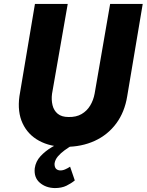

<svg xmlns="http://www.w3.org/2000/svg" viewBox="-20 -720 747 978"><path d="M337 129Q327 136 312.5 142.5Q298 149 284 148Q269 146 263 136.5Q257 127 258 112Q261 93 275 76.5Q289 60 309 45.5Q329 31 351 18L312 -7Q279 9 245 29Q211 49 186.5 75.5Q162 102 157 137Q152 184 182.5 210.5Q213 237 259 238Q294 238 318.5 226Q343 214 361 199ZM158 -700 79 -230Q68 -150 95 -92Q122 -34 179 -3Q236 28 313 28Q396 28 462.5 -2.5Q529 -33 572 -91Q615 -149 628 -230L707 -700H541L462 -243Q456 -210 439.5 -182.5Q423 -155 395.5 -139Q368 -123 329 -124Q294 -124 274 -140.5Q254 -157 247.5 -184.5Q241 -212 245 -242L325 -700Z"/></svg>

Font: Jost
Style: Bold Italic
Weight: 700
Italic angle: -5°
Version: Version 3.710